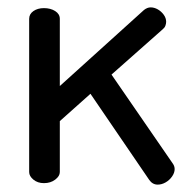

<svg xmlns="http://www.w3.org/2000/svg" viewBox="-20 -496 505 520"><path d="M99 0Q82 0 70.5 -9.5Q59 -19 59 -30V-445Q59 -458 70.5 -466Q82 -474 99 -474Q117 -474 129.5 -466Q142 -458 142 -445V-263L370 -469Q379 -476 388 -476Q398 -476 407.5 -470.5Q417 -465 423.5 -456Q430 -447 430 -437Q430 -432 428 -426.5Q426 -421 421 -417L282 -294L448 -53Q453 -46 453 -38Q453 -28 446 -18Q439 -8 428.5 -2Q418 4 407 4Q393 4 384 -9L225 -242L142 -168V-30Q142 -19 129.5 -9.5Q117 0 99 0Z"/></svg>

Font: Dosis Medium
Style: Regular
Weight: 500
Designer: EdgarTolentino, PabloImpallari, IginoMarini
Foundry: EdgarTolentino, PabloImpallari, IginoMarini
Version: Version 3.001; ttfautohint (v1.8.2)